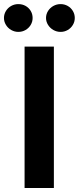

<svg xmlns="http://www.w3.org/2000/svg" viewBox="-63 -940 394 960"><path d="M206.4 0H59.9V-707H206.4ZM-43.2 -850Q-43.2 -869 -33.4 -885Q-23.7 -901 -7.1 -910.3Q9.5 -919.5 28.5 -919.5Q48.5 -919.5 64.7 -910.5Q81 -901.4 90.6 -885.4Q100.1 -869.4 100.1 -850Q100.1 -831.5 90.6 -815.5Q81 -799.5 64.7 -790Q48.5 -780.5 28.5 -780.5Q9.9 -780.5 -6.9 -790Q-23.7 -799.5 -33.4 -815.7Q-43.2 -831.9 -43.2 -850ZM167.1 -850Q167.1 -869 177.1 -885Q187.2 -901 203.9 -910.3Q220.7 -919.5 239.8 -919.5Q259.3 -919.5 275.6 -910.3Q291.9 -901 301.4 -885Q310.9 -869 310.9 -850Q310.9 -831.5 301.4 -815.5Q291.9 -799.5 275.6 -790Q259.3 -780.5 239.8 -780.5Q220.7 -780.5 203.9 -790Q187.2 -799.5 177.1 -815.7Q167.1 -831.9 167.1 -850Z"/></svg>

Font: Pretendard Std Variable
Style: Regular
Weight: 400
Designer: Base glyphs from Inter by Rasmus Andersson; Hangeul glyphs from Noto Sans CJK(Source Han Sans) by Jang Soo-young and Kan
Foundry: Kil Hyung-jin
Version: Version 1.309;Glyphs 3.2 (3225)